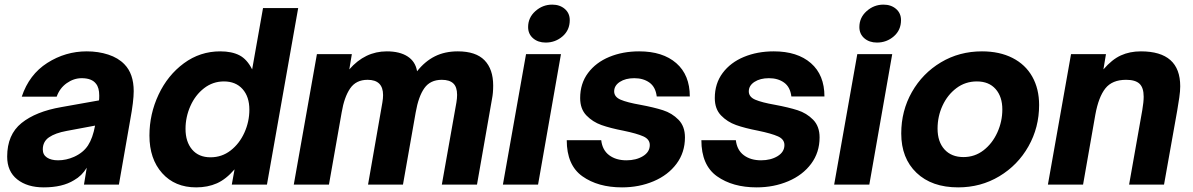

<svg xmlns="http://www.w3.org/2000/svg" viewBox="-20 -798 5156 830"><path d="M11 -121Q11 -216 73 -266Q135 -316 245 -335L408 -364Q409 -371 409 -385Q409 -419 395 -436Q377 -460 333 -460Q299 -460 268.5 -438.5Q238 -417 225 -380H74Q106 -476 184.5 -526Q263 -576 355 -576Q405 -576 448 -562Q491 -548 518 -520Q558 -479 558 -404Q558 -361 543 -280L494 0H343L355 -73Q334 -38 300 -19Q250 12 169 12Q98 12 54.5 -22.5Q11 -57 11 -121ZM300 -120Q340 -138 360.5 -169.5Q381 -201 391 -255L268 -232Q219 -223 192 -204.5Q165 -186 165 -152Q165 -129 183 -117Q201 -105 231 -105Q266 -105 300 -120Z M626 -212Q626 -305 665.5 -389Q705 -473 775 -524.5Q845 -576 932 -576Q982 -576 1015 -559Q1048 -542 1070 -498L1117 -763H1269L1134 0H982L994 -66Q957 -23 917.5 -5.5Q878 12 828 12Q736 12 681 -49.5Q626 -111 626 -212ZM1058 -324Q1058 -380 1028.5 -413Q999 -446 948 -446Q900 -446 862 -416.5Q824 -387 803 -339.5Q782 -292 782 -241Q782 -185 810.5 -151.5Q839 -118 890 -118Q939 -118 977 -147.5Q1015 -177 1036.5 -224.5Q1058 -272 1058 -324Z M1250 0 1350 -564H1501L1490 -498Q1558 -576 1652 -576Q1708 -576 1742 -554Q1776 -532 1783 -490Q1817 -533 1860 -554.5Q1903 -576 1959 -576Q2037 -576 2074.5 -537.5Q2112 -499 2112 -428Q2112 -396 2107 -371L2042 0H1890L1953 -355Q1956 -373 1956 -388Q1956 -422 1939.5 -437.5Q1923 -453 1890 -453Q1840 -453 1814.5 -417Q1789 -381 1777 -312L1722 0H1571L1633 -355Q1636 -373 1636 -387Q1636 -453 1569 -453Q1519 -453 1493.5 -415.5Q1468 -378 1457 -312L1402 0Z M2306 0H2154L2254 -564H2405ZM2263 -681Q2263 -722 2294.5 -750Q2326 -778 2367 -778Q2400 -778 2421.5 -759.5Q2443 -741 2443 -711Q2443 -668 2412 -641Q2381 -614 2339 -614Q2306 -614 2284.5 -632.5Q2263 -651 2263 -681Z M2430 -192H2579Q2584 -149 2613.5 -127Q2643 -105 2688 -105Q2730 -105 2759.5 -123Q2789 -141 2789 -171Q2789 -196 2761 -208.5Q2733 -221 2675 -233Q2618 -244 2580 -257.5Q2542 -271 2515 -299Q2488 -327 2488 -374Q2488 -437 2522 -482.5Q2556 -528 2614 -552Q2672 -576 2743 -576Q2845 -576 2903.5 -525Q2962 -474 2962 -381H2819Q2814 -422 2787.5 -441Q2761 -460 2722 -460Q2684 -460 2659.5 -444Q2635 -428 2635 -403Q2635 -379 2663 -367Q2691 -355 2748 -345Q2807 -334 2846 -321.5Q2885 -309 2913 -280.5Q2941 -252 2941 -204Q2941 -139 2904.5 -90Q2868 -41 2805.5 -14.5Q2743 12 2669 12Q2565 12 2497.5 -36Q2430 -84 2430 -192Z M3012 -192H3161Q3166 -149 3195.5 -127Q3225 -105 3270 -105Q3312 -105 3341.5 -123Q3371 -141 3371 -171Q3371 -196 3343 -208.5Q3315 -221 3257 -233Q3200 -244 3162 -257.5Q3124 -271 3097 -299Q3070 -327 3070 -374Q3070 -437 3104 -482.5Q3138 -528 3196 -552Q3254 -576 3325 -576Q3427 -576 3485.5 -525Q3544 -474 3544 -381H3401Q3396 -422 3369.5 -441Q3343 -460 3304 -460Q3266 -460 3241.5 -444Q3217 -428 3217 -403Q3217 -379 3245 -367Q3273 -355 3330 -345Q3389 -334 3428 -321.5Q3467 -309 3495 -280.5Q3523 -252 3523 -204Q3523 -139 3486.5 -90Q3450 -41 3387.5 -14.5Q3325 12 3251 12Q3147 12 3079.5 -36Q3012 -84 3012 -192Z M3738 0H3586L3686 -564H3837ZM3695 -681Q3695 -722 3726.5 -750Q3758 -778 3799 -778Q3832 -778 3853.5 -759.5Q3875 -741 3875 -711Q3875 -668 3844 -641Q3813 -614 3771 -614Q3738 -614 3716.5 -632.5Q3695 -651 3695 -681Z M3876 -221Q3876 -319 3922 -400Q3968 -481 4047.5 -528.5Q4127 -576 4225 -576Q4301 -576 4357 -547.5Q4413 -519 4442.5 -466.5Q4472 -414 4472 -344Q4472 -247 4426 -165.5Q4380 -84 4300 -36Q4220 12 4122 12Q4008 12 3942 -51Q3876 -114 3876 -221ZM4313 -325Q4313 -380 4284 -413Q4255 -446 4203 -446Q4153 -446 4114.5 -417Q4076 -388 4054.5 -341.5Q4033 -295 4033 -242Q4033 -185 4063 -152Q4093 -119 4145 -119Q4194 -119 4232 -148.5Q4270 -178 4291.5 -225.5Q4313 -273 4313 -325Z M4510 0 4610 -564H4761L4750 -498Q4787 -541 4825.5 -558.5Q4864 -576 4912 -576Q5082 -576 5082 -425Q5082 -404 5078 -376.5Q5074 -349 5069 -320L5012 0H4861L4918 -322Q4924 -357 4924 -380Q4924 -419 4906 -436Q4888 -453 4848 -453Q4788 -453 4758.5 -416Q4729 -379 4715 -302L4662 0Z"/></svg>

Font: Open Sauce One ExtraBold Italic
Style: Regular
Weight: 800
Italic angle: -10°
Designer: Alfredo Marco Pradil
Foundry: Creative Sauce Fz LLC
Version: Version 1.477